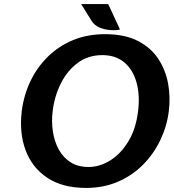

<svg xmlns="http://www.w3.org/2000/svg" viewBox="-20 -910 854 944"><path d="M403 14Q287.5 14 212.8 -35.8Q138 -85.5 106 -171Q74 -256.5 87 -364Q97 -442.5 129.8 -511Q162.5 -579.5 215.5 -631.5Q268.5 -683.5 339.2 -712.8Q410 -742 496 -742Q594 -742 658.5 -708.5Q723 -675 759 -619.5Q795 -564 806.8 -497.2Q818.5 -430.5 810 -364Q801 -290.5 769 -222.8Q737 -155 684.5 -101.5Q632 -48 561 -17Q490 14 403 14ZM415 -89Q470 -89 522 -121.2Q574 -153.5 611.2 -215Q648.5 -276.5 659 -364Q668.5 -442.5 651.2 -504.8Q634 -567 591.5 -603Q549 -639 483 -639Q414 -639 362.5 -601Q311 -563 279.5 -500.5Q248 -438 239 -364Q232.5 -312.5 240 -263.2Q247.5 -214 269 -174.8Q290.5 -135.5 327 -112.2Q363.5 -89 415 -89ZM570 -765Q552.5 -760.5 524.8 -762Q497 -763.5 470.5 -774.2Q444 -785 430 -808L379 -890H512Z"/></svg>

Font: Expletus Sans
Style: Italic
Weight: 400
Italic angle: -7°
Designer: Jasper de Waard
Foundry: Designtown
Version: Version 7.500